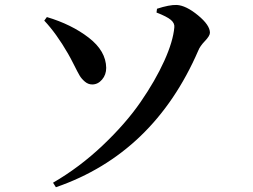

<svg xmlns="http://www.w3.org/2000/svg" viewBox="-20 -744 1040 790"><path d="M795.9 -536.1Q612.3 -112.3 210 26.4L198.2 7.8Q307.6 -55.7 402.3 -145.5Q497.1 -235.4 558.1 -323.7Q619.1 -412.1 655.8 -493.2Q692.4 -574.2 697.3 -631.8Q699.2 -648.4 683.1 -662.1Q667 -675.8 624 -692.4L626 -708Q676.8 -724.6 707 -723.6Q745.1 -721.7 794.4 -681.2Q843.8 -640.6 843.8 -609.4Q843.8 -596.7 823.2 -575.2Q802.7 -553.7 795.9 -536.1ZM259.8 -523.4Q211.9 -606.4 162.1 -659.2L172.9 -673.8Q274.4 -643.6 345.2 -588.9Q416 -534.2 417 -464.8Q417 -436.5 399.9 -416.5Q382.8 -396.5 359.4 -396.5Q342.8 -396.5 329.1 -408.2Q315.4 -419.9 307.6 -433.1Q299.8 -446.3 284.7 -476.6Q269.5 -506.8 259.8 -523.4Z"/></svg>

Font: GenRyuMin TW TTF Bold
Style: Regular
Weight: 700
Version: Version 1.300